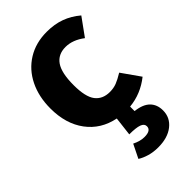

<svg xmlns="http://www.w3.org/2000/svg" viewBox="-245 -627 968 968"><g transform="rotate(-45 239.5 -143.0)"><path d="M323 16V48Q376 54 401.5 79.5Q427 105 427 147Q427 198 386.5 230Q346 262 278 262Q244 262 215 253.5Q186 245 166 232L202 159Q236 176 266 176Q313 176 313 146Q313 128 291 120Q269 112 221 112L233 11Q139 -8 85.5 -80Q32 -152 32 -261Q32 -345 64 -410Q96 -475 155 -511.5Q214 -548 292 -548Q347 -548 391 -532Q435 -516 474 -483L406 -389Q356 -427 305 -427Q252 -427 225 -388Q198 -349 198 -262Q198 -178 225 -143Q252 -108 303 -108Q330 -108 352 -116.5Q374 -125 405 -144L474 -46Q406 8 323 16Z"/></g></svg>

Font: Fira Sans BGR
Style: Bold
Weight: 700
Designer: bBox Type GmbH & Carrois Corporate GbR & Edenspiekermann AG
Foundry: bBox Type GmbH & Carrois Corporate GbR & Edenspiekermann AG
Version: Version 4.301